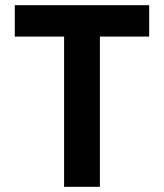

<svg xmlns="http://www.w3.org/2000/svg" viewBox="-20 -720 632 740"><path d="M555 -579H365V0H227V-579H37V-700H555Z"/></svg>

Font: Be Vietnam
Style: Bold
Weight: 700
Designer: Gabriel Lam
Foundry: TypeRant
Version: Version 4.000